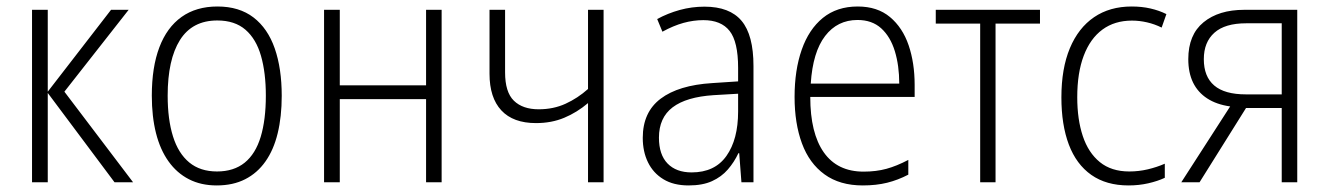

<svg xmlns="http://www.w3.org/2000/svg" viewBox="-20 -561 4092 591"><path d="M321.8 -530.8H376L178.2 -278.8L389.6 0H332.5L127 -274.9V0H78.6V-530.8H127V-278.8Z M847.2 -266.1Q847.2 -201.7 834.7 -150.6Q822.3 -99.6 797.1 -64Q772 -28.3 734.6 -9.3Q697.3 9.8 647 9.8Q598.6 9.8 561.5 -9.3Q524.4 -28.3 498.8 -64.2Q473.1 -100.1 460.2 -151.1Q447.3 -202.1 447.3 -266.6Q447.3 -354 470.5 -415.3Q493.7 -476.6 538.8 -508.8Q584 -541 649.4 -541Q716.3 -541 760.3 -507.3Q804.2 -473.6 825.7 -411.9Q847.2 -350.1 847.2 -266.1ZM496.1 -266.6Q496.1 -193.4 512.5 -141.1Q528.8 -88.9 562.5 -61Q596.2 -33.2 647.9 -33.2Q699.7 -33.2 733.2 -60.3Q766.6 -87.4 782.5 -139.9Q798.3 -192.4 798.3 -266.6Q798.3 -336.9 783.4 -388.9Q768.6 -440.9 735.6 -469.5Q702.6 -498 648.9 -498Q571.8 -498 533.9 -437.7Q496.1 -377.4 496.1 -266.6Z M1025.9 -530.8V-298.3H1291.5V-530.8H1339.4V0H1291.5V-255.9H1025.9V0H977.5V-530.8Z M1534.7 -530.8V-338.4Q1534.7 -277.3 1561.8 -251Q1588.9 -224.6 1638.2 -224.6Q1683.6 -224.6 1720.9 -241.7Q1758.3 -258.8 1790 -287.1V-530.8H1837.9V0H1790V-243.7Q1755.9 -214.8 1716.8 -198.5Q1677.7 -182.1 1629.9 -182.1Q1559.6 -182.1 1523.2 -221.2Q1486.8 -260.3 1486.8 -334V-530.8Z M2148.4 -540.5Q2226.1 -540.5 2262.7 -496.8Q2299.3 -453.1 2299.3 -357.9V0H2262.2L2255.4 -89.4H2252.9Q2239.7 -61.5 2220.2 -39.1Q2200.7 -16.6 2171.6 -3.4Q2142.6 9.8 2099.6 9.8Q2053.2 9.8 2022 -9.3Q1990.7 -28.3 1974.6 -61.3Q1958.5 -94.2 1958.5 -136.7Q1958.5 -215.8 2013.7 -257.3Q2068.8 -298.8 2171.9 -305.2L2252 -310.5V-352.1Q2252 -432.6 2225.8 -465.8Q2199.7 -499 2145 -499Q2114.7 -499 2083.7 -490.5Q2052.7 -481.9 2019 -463.4L2002.9 -502.4Q2035.2 -520 2072.3 -530.3Q2109.4 -540.5 2148.4 -540.5ZM2252 -272.5 2176.8 -268.1Q2092.8 -262.7 2050.5 -230.7Q2008.3 -198.7 2008.3 -137.2Q2008.3 -85 2034.9 -57.6Q2061.5 -30.3 2108.9 -30.3Q2180.2 -30.3 2216.1 -81.1Q2252 -131.8 2252 -217.8Z M2620.1 -541Q2680.7 -541 2719.5 -508.5Q2758.3 -476.1 2776.9 -421.6Q2795.4 -367.2 2795.4 -299.8V-262.7H2474.1Q2474.1 -150.9 2515.9 -91.8Q2557.6 -32.7 2638.2 -32.7Q2676.8 -32.7 2708.3 -41.3Q2739.7 -49.8 2775.9 -68.8V-23.4Q2744.1 -6.8 2710.7 1.5Q2677.2 9.8 2635.7 9.8Q2564.9 9.8 2518.1 -24.2Q2471.2 -58.1 2448.5 -119.6Q2425.8 -181.2 2425.8 -262.7Q2425.8 -345.2 2447.8 -408Q2469.7 -470.7 2512.9 -505.9Q2556.2 -541 2620.1 -541ZM2619.6 -499.5Q2557.6 -499.5 2519.8 -450.2Q2481.9 -400.9 2475.6 -303.7H2748Q2748 -358.9 2734.4 -403.6Q2720.7 -448.2 2692.4 -473.9Q2664.1 -499.5 2619.6 -499.5Z M3181.2 -488.3H3044.4V0H2997.1V-488.3H2860.4V-530.8H3181.2Z M3453.6 9.8Q3385.3 9.8 3339.1 -22.7Q3293 -55.2 3270 -116Q3247.1 -176.8 3247.1 -261.2Q3247.1 -350.1 3273.2 -412.6Q3299.3 -475.1 3347.7 -508.1Q3396 -541 3463.4 -541Q3494.6 -541 3521.2 -534.9Q3547.9 -528.8 3570.3 -517.6L3555.7 -476.1Q3534.2 -486.8 3510.7 -492.2Q3487.3 -497.6 3464.4 -497.6Q3411.1 -497.6 3373.5 -470Q3335.9 -442.4 3315.9 -389.6Q3295.9 -336.9 3295.9 -261.7Q3295.9 -193.4 3313 -142.1Q3330.1 -90.8 3365.5 -62Q3400.9 -33.2 3456.1 -33.2Q3485.4 -33.2 3513.2 -39.8Q3541 -46.4 3565.4 -57.1V-13.7Q3543.5 -3.4 3514.6 3.2Q3485.8 9.8 3453.6 9.8Z M3672.4 0H3616.2L3766.6 -233.4Q3724.6 -239.3 3695.8 -258.1Q3667 -276.9 3652.3 -307.1Q3637.7 -337.4 3637.7 -378.9Q3637.7 -454.1 3684.6 -492.4Q3731.4 -530.8 3810.1 -530.8H3973.1V0H3925.3V-228.5H3815.4ZM3685.5 -378.9Q3685.5 -325.2 3717.5 -297.9Q3749.5 -270.5 3814.9 -270.5H3925.3V-489.3H3815.9Q3750.5 -489.3 3718 -460.2Q3685.5 -431.2 3685.5 -378.9Z"/></svg>

Font: Open Sans SemiCondensed Light
Style: Regular
Weight: 300
Width: 4
Designer: Monotype Design Team
Foundry: Monotype Imaging Inc.
Version: Version 3.000